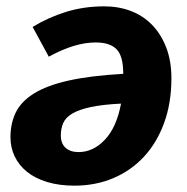

<svg xmlns="http://www.w3.org/2000/svg" viewBox="-20 -569 589 606"><path d="M13 -136Q13 -179 29.5 -213.5Q46 -248 86.5 -273.5Q127 -299 195.5 -314.5Q264 -330 369 -336Q369 -392 348 -413.5Q327 -435 282 -435Q249 -435 212.5 -424Q176 -413 134 -390L83 -484Q132 -514 188.5 -531.5Q245 -549 309 -549Q354 -549 392.5 -534.5Q431 -520 459.5 -491Q488 -462 504.5 -419.5Q521 -377 521 -322Q521 -244 498 -181Q475 -118 434 -74Q393 -30 337 -6.5Q281 17 215 17Q167 17 129 5.5Q91 -6 65.5 -26.5Q40 -47 26.5 -75Q13 -103 13 -136ZM228 -89Q274 -89 311 -128Q348 -167 362 -242Q303 -239 266 -231Q229 -223 208 -210.5Q187 -198 179.5 -180.5Q172 -163 172 -142Q172 -116 187 -102.5Q202 -89 228 -89Z"/></svg>

Font: Szlgxwxxxixliatcpuztgldltzi
Style: Regular
Weight: 700
Italic angle: -8°
Designer: Carrois Corporate & Edenspiekermann
Foundry: Carrois Corporate GbR & Edenspiekermann AG
Version: Version 2.001